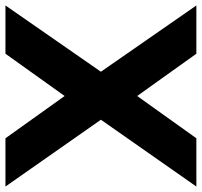

<svg xmlns="http://www.w3.org/2000/svg" viewBox="-38 -702 740 704"><g transform="rotate(-90 332.0 -350.0)"><path d="M664 0H487L332 -217L177 0H0L245 -350L0 -700H177L332 -483L487 -700H664L421 -350L664 0Z"/></g></svg>

Font: CAT North
Style: Regular
Weight: 400
Designer: Peter Wiegel
Foundry: Peter Wiegel
Version: Version 1.000